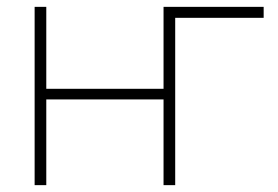

<svg xmlns="http://www.w3.org/2000/svg" viewBox="-20 -540 812 560"><path d="M749 -520V-488H491V0H457V-250H115V0H81V-520H115V-281H457V-520Z"/></svg>

Font: Raleway-v4020 ExtraLight
Style: Regular
Weight: 275
Designer: Matt McInerney, Pablo Impallari, Rodrigo Fuenzalida
Foundry: Matt McInerney, Pablo Impallari, Rodrigo Fuenzalida
Version: Version 4.020;PS 004.020;hotconv 1.0.88;makeotf.lib2.5.64775